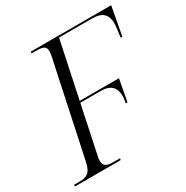

<svg xmlns="http://www.w3.org/2000/svg" viewBox="-181 -850 956 987"><g transform="rotate(-30 297.0 -357.0)"><path d="M-17 0H255L257 -10H219C183 -10 160 -16 160 -50C160 -59 162 -73 166 -89L223 -359H345C405 -359 429 -329 429 -280C429 -272 427 -257 424 -239H434L458 -369H225L296 -704H493C557 -704 579 -673 579 -625C579 -612 574 -579 570 -545H580L611 -714H135L132 -704H155C199 -704 218 -699 218 -669C218 -659 215 -637 209 -613L96 -81C83 -19 58 -10 11 -10H-15Z"/></g></svg>

Font: Noto Serif Display Light
Style: Italic
Weight: 300
Italic angle: -12°
Designer: Monotype Design Team
Foundry: Monotype Imaging Inc.
Version: Version 2.009